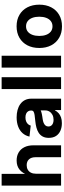

<svg xmlns="http://www.w3.org/2000/svg" viewBox="766 -1534 779 2350"><g transform="rotate(-90 1155.0 -358.5)"><path d="M204.1 -306.2V0H58.6V-727.5H202.1V-400.4H185.5Q208 -468.8 252.2 -506.3Q296.4 -543.9 366.2 -543.9Q422.4 -543.9 464.1 -519.5Q505.9 -495.1 528.8 -449.2Q551.8 -403.3 551.8 -339.4V0H406.2V-313.5Q406.2 -364.3 380.4 -392.6Q354.5 -420.9 308.6 -420.9Q277.8 -420.9 254.4 -408Q231 -395 217.5 -369.4Q204.1 -343.8 204.1 -306.2Z M823.2 9.8Q771.5 9.8 730.7 -8.1Q689.9 -25.9 666.5 -61.5Q643.1 -97.2 643.1 -150.4Q643.1 -195.3 659.7 -225.3Q676.3 -255.4 704.8 -273.9Q733.4 -292.5 770.3 -302Q807.1 -311.5 847.2 -315.4Q894.5 -319.8 923.3 -324.2Q952.1 -328.6 965.1 -337.4Q978 -346.2 978 -363.3V-366.2Q978 -388.2 968 -403.6Q958 -418.9 939 -427.5Q919.9 -436 893.1 -436Q865.2 -436 844.5 -427.5Q823.7 -418.9 811 -404.5Q798.3 -390.1 793.5 -371.6L658.7 -386.7Q669.4 -436 700.7 -471.2Q731.9 -506.3 781.2 -525.1Q830.6 -543.9 894.5 -543.9Q941.4 -543.9 982.9 -533Q1024.4 -522 1055.9 -499.5Q1087.4 -477.1 1105.2 -442.9Q1123 -408.7 1123 -361.3V0H983.4V-74.7H980Q966.3 -49.3 945.1 -30.3Q923.8 -11.2 893.6 -0.7Q863.3 9.8 823.2 9.8ZM863.8 -91.8Q898.4 -91.8 924.3 -105.2Q950.2 -118.7 964.6 -141.6Q979 -164.6 979 -192.9V-249.5Q972.7 -245.6 960.4 -241.9Q948.2 -238.3 933.1 -235.1Q918 -231.9 902.1 -229.5Q886.2 -227.1 872.1 -225.1Q846.2 -221.7 825.9 -213.1Q805.7 -204.6 793.9 -190.2Q782.2 -175.8 782.2 -154.3Q782.2 -134.3 792.7 -120.4Q803.2 -106.4 821.5 -99.1Q839.8 -91.8 863.8 -91.8Z M1385.7 -727.5V0H1240.2V-727.5Z M1648.4 -727.5V0H1502.9V-727.5Z M2008.3 11.2Q1927.7 11.2 1867.9 -23.7Q1808.1 -58.6 1775.6 -120.8Q1743.2 -183.1 1743.2 -266.1Q1743.2 -349.6 1775.6 -412.1Q1808.1 -474.6 1867.9 -509.5Q1927.7 -544.4 2008.3 -544.4Q2089.4 -544.4 2148.9 -509.5Q2208.5 -474.6 2241 -412.1Q2273.4 -349.6 2273.4 -266.1Q2273.4 -183.1 2241 -120.8Q2208.5 -58.6 2148.9 -23.7Q2089.4 11.2 2008.3 11.2ZM2008.3 -105Q2045.9 -105 2072.3 -125.5Q2098.6 -146 2112.3 -182.4Q2126 -218.8 2126 -266.6Q2126 -314.9 2112.3 -351.3Q2098.6 -387.7 2072.3 -408.2Q2045.9 -428.7 2008.3 -428.7Q1970.7 -428.7 1944.3 -408.2Q1918 -387.7 1904.3 -351.3Q1890.6 -314.9 1890.6 -266.6Q1890.6 -218.8 1904.3 -182.4Q1918 -146 1944.3 -125.5Q1970.7 -105 2008.3 -105Z"/></g></svg>

Font: Inter 20pt
Style: Bold
Weight: 700
Version: Version 4.001;git-66647c0bb